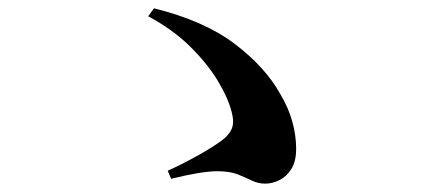

<svg xmlns="http://www.w3.org/2000/svg" viewBox="-20 -589 1040 464"><path d="M385.3 -176.4Q421.3 -192.6 457.2 -212.7Q493 -232.8 514.9 -248.7Q533.6 -262.3 540.1 -278Q546.6 -293.7 539.8 -318.6Q531 -352.8 506 -394.2Q481 -435.5 439.5 -476.5Q398 -517.5 338.1 -549.7L352.1 -568.9Q473.2 -539 547.2 -483Q621.2 -426.9 657.4 -361.7Q677.8 -327.2 686.7 -294.1Q695.7 -261.1 695.7 -229.1Q695.7 -199.1 684 -180.5Q672.3 -162 655.1 -153.6Q637.9 -145.2 620.9 -145.2Q603.6 -145.2 588.4 -152.7Q573.3 -160.2 554.2 -167.7Q535 -175.2 504.8 -175.2Q486.6 -175.2 459 -170.7Q431.3 -166.2 393.6 -157Z"/></svg>

Font: Noto Serif HK
Style: Regular
Weight: 200
Designer: Ryoko NISHIZUKA 西塚涼子 (kana & ideographs); Frank Grießhammer (Latin, Greek & Cyrillic); Wenlong ZHANG 张文龙 (bopomofo); San
Foundry: Adobe
Version: Version 2.001;hotconv 1.1.0;makeotfexe 2.6.0